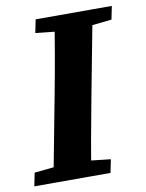

<svg xmlns="http://www.w3.org/2000/svg" viewBox="-79 -713 585 768"><g transform="rotate(-10 213.5 -328.5)"><path d="M-2 0H307.4L318.3 -53.7L183.4 -68.7H154.6L8.8 -53.7L-2 0ZM75.7 0H229.4C246.1 -103 264.8 -207 284.6 -310.7L350.4 -657H196C179.3 -554 161.3 -450 141.6 -347L75.7 0ZM108.3 -603.3 249.5 -588.3H278.6L417.7 -603.3L428.6 -657H119.2L108.3 -603.3Z"/></g></svg>

Font: Source Serif Variable
Style: Italic
Weight: 389
Italic angle: -12°
Designer: Frank Grießhammer
Foundry: Adobe Systems Incorporated
Version: Version 3.001;hotconv 1.0.111;makeotfexe 2.5.65597